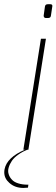

<svg xmlns="http://www.w3.org/2000/svg" viewBox="-59 -716 270 918"><path d="M170.9 -629.9H159.7Q154.8 -629.9 152.3 -633.3Q149.9 -636.2 149.9 -639.6V-642.1L155.8 -684.1Q157.2 -695.8 169.4 -695.8H181.6Q191.4 -695.8 191.4 -687.5L184.6 -642.1Q183.6 -629.9 170.9 -629.9ZM53.2 182.6Q12.2 182.6 -14.6 158.2Q-38.6 137.2 -38.6 107.9Q-38.6 100.6 -37.1 92.8Q-25.9 36.6 59.6 0H52.7L136.7 -530.8H160.6L76.7 0H71.8Q47.4 9.3 28.3 23.4Q8.8 37.1 -2 52.7Q-12.7 68.4 -17.6 85.4Q-20 93.3 -20 101.6Q-20 109.4 -17.6 116.7Q-13.2 131.3 -2.4 142.6Q7.8 154.3 27.8 160.6Q47.9 167 73.2 167H76.7L74.7 181.2Q63.5 182.6 53.2 182.6Z"/></svg>

Font: Squarion Thin
Style: Italic
Weight: 100
Designer: Natanael Gama
Version: Version 1.00;September 12, 2019;FontCreator 11.5.0.2425 64-b